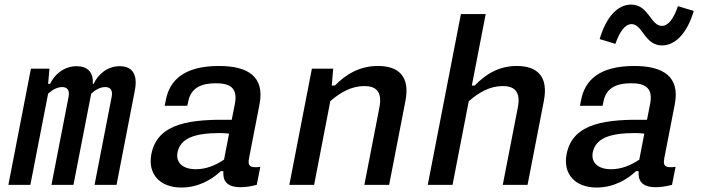

<svg xmlns="http://www.w3.org/2000/svg" viewBox="-20 -828 3140 860"><path d="M309 0 388.5 -408.5C407 -425.5 428.5 -438 451 -438C470.5 -438 487 -428.5 480 -393.5L403.5 0H502L584 -423C599 -501 567.5 -531.5 516 -531.5C461 -531.5 419.5 -495.5 399.5 -452.5H395.5C399.5 -507 369.5 -531.5 323 -531.5C268 -531.5 224.5 -495.5 204.5 -452.5H195.5L201.5 -520.5H118.5L17.5 0H116L195.5 -408.5C214.5 -425.5 235.5 -438 258 -438C277.5 -438 294 -428.5 287 -393.5L210.5 0Z M961 -532.5C805.5 -532.5 740 -469.5 723 -380.5L717.5 -354H819L823.5 -375C835.5 -435.5 884 -455 945 -455C1007 -455.5 1046.5 -437 1032 -362.5L1018 -291.5C842 -294 686 -281.5 658 -138C640.5 -48 697 12 792 12C869.5 12 930 -24.5 969 -61.5H980.5C977.5 -20.5 993 10.5 1057.5 10.5C1079 10.5 1103 7 1130 0L1146 -80.5C1099.5 -75 1088.5 -84 1095.5 -119.5L1142.5 -361C1166.5 -485 1090.5 -532.5 961 -532.5ZM775 -145C787.5 -208.5 851 -232 964.5 -232C978.5 -232 992.5 -231 1006 -229.5L983.5 -113C945.5 -87.5 903.5 -70 857 -70C800 -70 766.5 -98.5 775 -145Z M1723 0 1796 -376C1817.5 -486.5 1764.5 -532.5 1673 -532.5C1588 -532.5 1526.5 -492.5 1480.5 -445H1466L1472.5 -520.5H1377L1276 0H1387L1459.5 -375C1506 -415.5 1556 -442.5 1611.5 -442.5C1659.5 -442.5 1694 -422.5 1679.5 -347L1612 0Z M2007 0 2079.5 -374C2125 -415 2175.5 -442.5 2231.5 -442.5C2279.5 -442.5 2314 -422.5 2299.5 -347L2232 0H2343L2416 -376C2437.5 -486.5 2385.5 -532.5 2295 -532.5C2211 -532.5 2152.5 -492.5 2106.5 -445H2093.5L2155.5 -765H2044.5L1896 0Z M2821 -532.5C2665.5 -532.5 2600 -469.5 2583 -380.5L2577.5 -354H2679L2683.5 -375C2695.5 -435.5 2744 -455 2805 -455C2867 -455.5 2906.5 -437 2892 -362.5L2878 -291.5C2702 -294 2546 -281.5 2518 -138C2500.5 -48 2557 12 2652 12C2729.5 12 2790 -24.5 2829 -61.5H2840.5C2837.5 -20.5 2853 10.5 2917.5 10.5C2939 10.5 2963 7 2990 0L3006 -80.5C2959.5 -75 2948.5 -84 2955.5 -119.5L3002.5 -361C3026.5 -485 2950.5 -532.5 2821 -532.5ZM2807 -807.5C2746.5 -807.5 2694.5 -751.5 2666 -653L2736.5 -631.5C2755 -686 2780 -720 2809 -720C2858.5 -720 2867 -624.5 2945.5 -624.5C3005.5 -624.5 3058.5 -680.5 3087.5 -779L3016.5 -800.5C2998.5 -745.5 2973.5 -712 2944.5 -712C2894.5 -712 2885 -807.5 2807 -807.5ZM2635 -145C2647.5 -208.5 2711 -232 2824.5 -232C2838.5 -232 2852.5 -231 2866 -229.5L2843.5 -113C2805.5 -87.5 2763.5 -70 2717 -70C2660 -70 2626.5 -98.5 2635 -145Z"/></svg>

Font: Monaspace Neon Medium
Style: Italic
Weight: 500
Italic angle: -11°
Designer: Riley Cran & the Lettermatic Team
Foundry: Lettermatic
Version: Version 1.200 (Monaspace Neon)